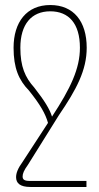

<svg xmlns="http://www.w3.org/2000/svg" viewBox="-20 -512 395 764"><path d="M99 208C76 208 70 202 70 190C70 179 75 166 91 144L214 -53C285 -157 325 -233 325 -322C325 -427 273 -492 180 -492C86 -492 34 -424 34 -322C34 -241 55 -193 95 -152C140 -96 161 -59 171 -23L70 132C51 158 44 177 44 193C44 217 60 232 101 232H324V208ZM116 -164C80 -204 61 -247 61 -322C61 -415 105 -467 180 -467C254 -467 298 -418 298 -322C298 -239 261 -161 187 -48C177 -79 158 -110 116 -164Z"/></svg>

Font: Noto Sans Armenian Condensed Thin
Style: Regular
Weight: 100
Width: 3
Designer: Monotype Design Team
Foundry: Monotype Imaging Inc.
Version: Version 2.008